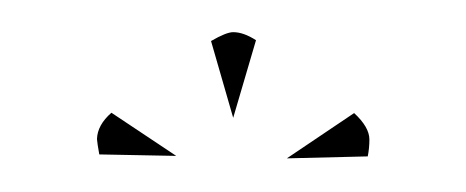

<svg xmlns="http://www.w3.org/2000/svg" viewBox="-20 -503 284 117"><path d="M39.1 -418.2Q39.3 -426.8 47.9 -434.3L87.4 -408L40.5 -408.9Q39.3 -415.5 39.1 -418.2ZM108.6 -478Q117.9 -483.4 122.1 -483.4Q128.4 -483.4 136 -478.5L122.1 -431.2ZM154.8 -406.5 195.8 -434.1Q205.1 -425.5 205.1 -418Q205.1 -412.8 204.1 -407.7Z"/></svg>

Font: AgreloyInT3
Style: Medium
Weight: 400
Designer: gluk
Foundry: gluk
Version: Version 0.27